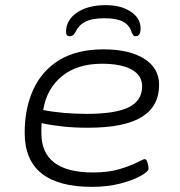

<svg xmlns="http://www.w3.org/2000/svg" viewBox="-20 -721 700 747"><path d="M338 6Q76 6 76 -204Q76 -299 109.5 -372.5Q143 -446 211 -487.5Q279 -529 383 -529Q483 -529 541 -492.5Q599 -456 599 -391Q599 -307 531 -265.5Q463 -224 322 -224Q269 -224 223 -229Q177 -234 142 -242Q141 -233 141 -223.5Q141 -214 141 -203Q141 -50 342 -50Q402 -50 445 -63Q488 -76 513 -89Q538 -102 543 -102Q550 -102 554 -88Q558 -74 558 -65Q558 -54 528 -37Q498 -20 448.5 -7Q399 6 338 6ZM317 -278Q430 -278 481.5 -304Q533 -330 533 -385Q533 -428 492 -450.5Q451 -473 376 -473Q281 -473 221.5 -425Q162 -377 148 -293Q182 -286 226.5 -282Q271 -278 317 -278ZM392 -701Q451 -701 489 -675.5Q527 -650 527 -611Q527 -580 508 -580Q502 -580 499 -583.5Q496 -587 492 -596Q484 -623 459 -636.5Q434 -650 387 -650Q338 -650 312 -636.5Q286 -623 274 -597Q269 -587 263 -583.5Q257 -580 251 -580Q237 -580 237 -597Q237 -643 279.5 -672Q322 -701 392 -701Z"/></svg>

Font: Asap Expanded Expanded Light
Style: Italic
Weight: 300
Width: 7
Italic angle: -6°
Designer: Pablo Cosgaya
Foundry: Omnibus-Type
Version: Version 3.001; ttfautohint (v1.8.4.7-5d5b)